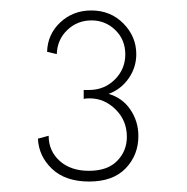

<svg xmlns="http://www.w3.org/2000/svg" viewBox="-20 -860 358 367"><path d="M150.5 -513Q196 -513 220.2 -538.2Q244.5 -563.5 244.5 -600Q244.5 -628 229.2 -650.5Q214 -673 187.5 -680.5Q211 -689 225.8 -710Q240.5 -731 240.5 -756.5Q240.5 -790 216 -815Q191.5 -840 154.5 -840Q119.5 -840 95.2 -817.2Q71 -794.5 70 -761L88.5 -756.5Q89.5 -784.5 108.8 -802.8Q128 -821 155 -821Q181.5 -821 200.5 -802.5Q219.5 -784 219.5 -756Q219.5 -728 199.5 -708Q179.5 -688 150 -688H140V-671Q144 -672 151.5 -672Q179.5 -672 201 -650.8Q222.5 -629.5 222.5 -598.5Q222.5 -571.5 204 -552.5Q185.5 -533.5 150 -533.5Q115 -533.5 94 -552.5Q73 -571.5 73 -600.5L52.5 -595Q54 -561.5 79.5 -537.2Q105 -513 150.5 -513Z"/></svg>

Font: Spartan Thin
Style: Regular
Weight: 100
Designer: Matt Bailey, Mirko Velimirovic
Foundry: Matt Bailey
Version: Version 1.003; ttfautohint (v1.8.3)